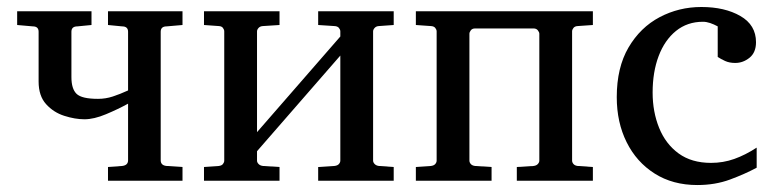

<svg xmlns="http://www.w3.org/2000/svg" viewBox="-20 -514 2207 546"><path d="M499 0H287.1V-39.1L327.1 -42Q344.2 -43.9 344.2 -58.1V-219.2Q315.9 -203.6 281.5 -189.2Q247.1 -174.8 220.2 -174.8Q193.4 -174.8 162.8 -184.6Q132.3 -194.3 111.1 -217.8Q89.8 -241.2 89.8 -282.2V-423.8Q89.8 -439 73.2 -439L28.8 -442.9V-481.9H240.2V-442.9L200.2 -439Q183.1 -439 183.1 -423.8V-294.9Q183.1 -261.2 197.8 -247.1Q212.4 -232.9 258.8 -232.9Q280.3 -232.9 300.5 -239.5Q320.8 -246.1 344.2 -256.8V-423.8Q344.2 -439 327.1 -439L287.1 -442.9V-481.9H499V-442.9L454.1 -439Q437 -439 437 -423.8V-58.1Q437 -43.5 454.1 -42L499 -39.1Z M1099.6 0H884.8V-39.1L930.7 -42Q939.9 -43 943.8 -47.6Q947.8 -52.2 947.8 -57.1V-356L710.9 -84V-57.1Q710.9 -52.2 715.3 -47.6Q719.7 -43 728 -42L774.9 -39.1V0H560.1V-39.1L602.1 -42Q610.4 -43 614 -47.6Q617.7 -52.2 617.7 -57.1V-424.8Q617.7 -429.7 614 -434.6Q610.4 -439.5 602.1 -439.9L560.1 -442.9V-481.9H774.9V-442.9L728 -439.9Q719.7 -439.5 715.3 -434.6Q710.9 -429.7 710.9 -424.8V-138.2L947.8 -410.2V-424.8Q947.8 -429.7 943.8 -434.6Q939.9 -439.5 930.7 -439.9L884.8 -442.9V-481.9H1099.6V-442.9L1057.6 -439.9Q1049.8 -439.5 1045.4 -434.6Q1041 -429.7 1041 -424.8V-57.1Q1041 -52.2 1045.4 -47.6Q1049.8 -43 1057.6 -42L1099.6 -39.1Z M1666 0H1449.7V-39.1L1497.1 -42Q1505.4 -43 1509.5 -47.6Q1513.7 -52.2 1513.7 -57.1V-418Q1513.7 -422.4 1509.5 -427.7Q1505.4 -433.1 1497.1 -433.1H1331.1Q1322.8 -433.1 1318.8 -427.7Q1314.9 -422.4 1314.9 -418V-57.1Q1314.9 -52.2 1318.8 -47.6Q1322.8 -43 1331.1 -42L1377.9 -39.1V0H1162.6V-39.1L1205.1 -42Q1213.9 -43 1217.8 -47.6Q1221.7 -52.2 1221.7 -57.1V-424.8Q1221.7 -429.7 1217.8 -434.6Q1213.9 -439.5 1205.1 -439.9L1162.6 -442.9V-481.9H1666V-442.9L1623 -439.9Q1614.7 -439.5 1610.8 -434.6Q1606.9 -429.7 1606.9 -424.8V-57.1Q1606.9 -52.2 1610.8 -47.6Q1614.7 -43 1623 -42L1666 -39.1Z M2131.8 -37.1Q2098.1 -19 2055.9 -3.4Q2013.7 12.2 1962.9 12.2Q1893.1 12.2 1841.6 -20.5Q1790 -53.2 1762 -109.6Q1733.9 -166 1733.9 -237.8Q1733.9 -321.8 1767.3 -378.9Q1800.8 -436 1855.7 -465.1Q1910.6 -494.1 1974.6 -494.1Q2041 -494.1 2085.4 -468.5Q2129.9 -442.9 2129.9 -394Q2129.9 -364.7 2111.6 -349.9Q2093.3 -335 2070.8 -335Q2054.2 -335 2042 -340.6Q2029.8 -346.2 2021 -352.1V-439Q2010.3 -444.8 1999.5 -448.5Q1988.8 -452.1 1979 -452.1Q1934.6 -452.1 1902.3 -426Q1870.1 -399.9 1853 -354.5Q1835.9 -309.1 1835.9 -251Q1835.9 -195.8 1854.5 -150.1Q1873 -104.5 1909.9 -77.6Q1946.8 -50.8 2002 -50.8Q2036.6 -50.8 2068.1 -62Q2099.6 -73.2 2131.8 -94.2Z"/></svg>

Font: Charis
Style: Regular
Weight: 400
Designer: Walt Agee, Miriam Martin, Annie Olsen, Victor Gaultney, Lorna Priest, Alan Ward, Bob Hallissy, Martin Hosken, Sharon Cor
Foundry: SIL Global
Version: Version 7.000